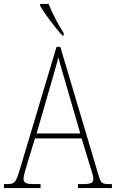

<svg xmlns="http://www.w3.org/2000/svg" viewBox="-23 -951 586 971"><path d="M293 -771H299V-784C274 -822 240 -886 223 -931H180V-921C200 -886 258 -807 293 -771ZM-3 0H182V-20H150C105 -20 96 -28 96 -47C96 -64 111 -109 118 -134L154 -251H390L429 -122C436 -99 449 -62 449 -48C449 -28 441 -20 396 -20H371V0H543V-20H531C494 -20 487 -25 477 -59L282 -714H263L77 -93C58 -30 52 -20 15 -20H-3ZM162 -276 230 -511C245 -565 265 -628 272 -661C282 -625 298 -567 319 -497L383 -276Z"/></svg>

Font: Noto Serif Myanmar Condensed Thin
Style: Regular
Weight: 100
Width: 3
Designer: Ben Mitchell and the Monotype Design Team
Foundry: Monotype Imaging Inc.
Version: Version 2.106